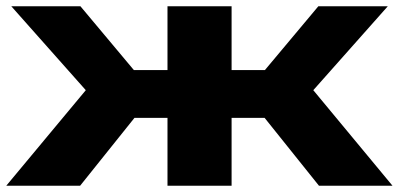

<svg xmlns="http://www.w3.org/2000/svg" viewBox="-33 -591 1269 611"><path d="M704 0V-216H809L982 0H1216L964 -304L1201 -571H980L810 -368H704V-571H500V-368H393L223 -571H3L240 -304L-13 0H222L395 -216H500V0Z"/></svg>

Font: Bounded
Style: Bold
Weight: 700
Designer: Vlad Churkin
Version: Version 3.0